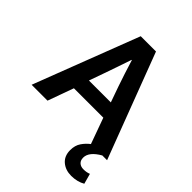

<svg xmlns="http://www.w3.org/2000/svg" viewBox="-233 -755 1085 1085"><g transform="rotate(45 309.5 -212.0)"><path d="M249 -630H371L610 0H572Q504 39 504 85Q504 107 517 119Q530 131 552 131Q577 131 596 123L613 185Q596 195 574.5 200.5Q553 206 529 206Q483 206 452.5 180Q422 154 422 107Q422 69 440 43Q458 17 481 0L425 -155H190L134 0H7ZM219 -246H394L361 -339Q347 -381 334.5 -418Q322 -455 309 -499H307Q293 -458 280 -419.5Q267 -381 252 -339Z"/></g></svg>

Font: Mukta Mahee SemiBold
Style: Regular
Weight: 600
Designer: Shuchita Grover, Noopur Datye, Girish Dalvi, Yashodeep Gholap
Foundry: Ek Type
Version: Version 2.538;PS 1.000;hotconv 16.6.51;makeotf.lib2.5.65220;